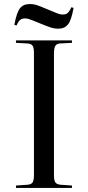

<svg xmlns="http://www.w3.org/2000/svg" viewBox="-20 -930 435 950"><path d="M59 0V-12L117 -16Q136 -18 142 -28.5Q148 -39 148 -67V-668Q148 -693 141.5 -703.5Q135 -714 115 -715L59 -718V-730H336V-718L277 -715Q261 -714 254 -703.5Q247 -693 247 -664V-63Q247 -38 253.5 -28Q260 -18 279 -16L336 -12V0ZM269 -788Q249 -788 229.5 -794.5Q210 -801 181 -813Q152 -825 138 -830.5Q124 -836 117.5 -837.5Q111 -839 105 -839Q91 -839 81.5 -833Q72 -827 62 -804L51 -807Q62 -867 78.5 -888.5Q95 -910 127 -910Q147 -910 164.5 -904Q182 -898 212 -885Q251 -869 264.5 -863.5Q278 -858 291 -858Q305 -858 314 -865Q323 -872 333 -894L344 -891Q333 -829 316 -808.5Q299 -788 269 -788Z"/></svg>

Font: Literata 72pt
Style: Regular
Weight: 400
Designer: Latin by Veronika Burian and Jose Scaglione. Greek by Irene Vlachou. Cyrillic by Vera Evstafieva.
Foundry: TypeTogether
Version: Version 3.002